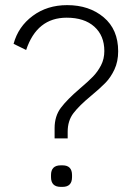

<svg xmlns="http://www.w3.org/2000/svg" viewBox="-20 -729 515 749"><path d="M193 -229Q193 -276 217.5 -308.5Q242 -341 291 -383Q324 -411 342.5 -430Q361 -449 374 -474Q387 -499 387 -530Q387 -590 348 -625Q309 -660 240 -660Q124 -660 82 -534L33 -558Q51 -625 107.5 -667Q164 -709 242 -709Q328 -709 384.5 -661.5Q441 -614 441 -529Q441 -489 426.5 -458Q412 -427 391 -405.5Q370 -384 335 -355Q289 -317 266.5 -287.5Q244 -258 244 -215V-189H193ZM179 -38V-46Q179 -84 217 -84H224Q261 -84 261 -46V-38Q261 0 224 0H217Q179 0 179 -38Z"/></svg>

Font: Krub Light
Style: Regular
Weight: 300
Designer: Ekaluck Peanpanawate
Foundry: Cadson Demak Co.,Ltd.
Version: Version 1.000; ttfautohint (v1.6)